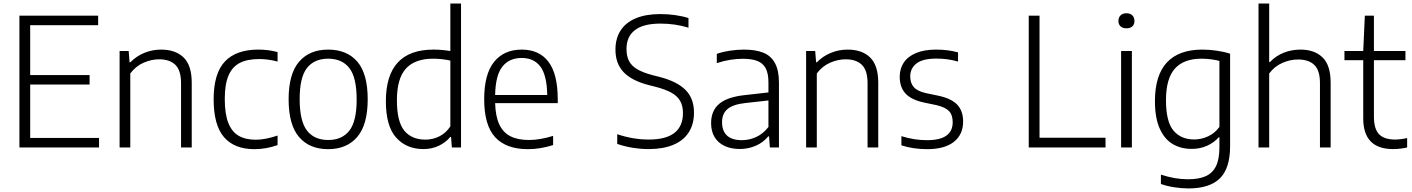

<svg xmlns="http://www.w3.org/2000/svg" viewBox="-20 -828 7926 1078"><path d="M149.5 -53.5H536V0H89V-740H531V-686.5H149.5V-406.5H483V-353.5H149.5Z M651.5 -541.5H702.5L707.5 -478.5H712Q746 -513 790.5 -531.2Q835 -549.5 885 -549.5Q965.5 -549.5 1011 -505.2Q1056.5 -461 1056.5 -363V0H996.5V-361Q996.5 -432.5 964.8 -463.8Q933 -495 873.5 -495Q830 -495 786 -475.8Q742 -456.5 711.5 -415.5V0H651.5Z M1179.5 -270.5Q1179.5 -415.5 1242.5 -482.5Q1305.5 -549.5 1430 -549.5Q1488.5 -549.5 1538.5 -535.5V-482.5Q1485.5 -496.5 1435.5 -496.5Q1369 -496.5 1326.5 -474.8Q1284 -453 1263 -403.8Q1242 -354.5 1242 -272.5Q1242 -189 1261.5 -138.8Q1281 -88.5 1319.5 -66Q1358 -43.5 1416.5 -43.5Q1469.5 -43.5 1538.5 -67V-13.5Q1474.5 9.5 1408.5 9.5Q1295.5 9.5 1237.5 -58.2Q1179.5 -126 1179.5 -270.5Z M1600.5 -270.5Q1600.5 -413 1659 -481.2Q1717.5 -549.5 1822.5 -549.5Q1928 -549.5 1986.2 -481.8Q2044.5 -414 2044.5 -270.5Q2044.5 -128 1985.8 -59.2Q1927 9.5 1822.5 9.5Q1717.5 9.5 1659 -58.8Q1600.5 -127 1600.5 -270.5ZM1982.5 -269Q1982.5 -393 1941.5 -445.8Q1900.5 -498.5 1822.5 -498.5Q1744.5 -498.5 1703.5 -446.2Q1662.5 -394 1662.5 -272Q1662.5 -148 1703.5 -95Q1744.5 -42 1822.5 -42Q1900.5 -42 1941.5 -94.5Q1982.5 -147 1982.5 -269Z M2146.5 -259.5Q2146.5 -549.5 2414 -549.5Q2459.5 -549.5 2508.5 -541.5V-808H2568.5V0H2517L2512.5 -59H2508Q2482.5 -28 2443.5 -9.5Q2404.5 9 2357.5 9Q2262 9 2204.2 -55.5Q2146.5 -120 2146.5 -259.5ZM2508.5 -118.5V-488Q2489 -492.5 2462.8 -495.5Q2436.5 -498.5 2412.5 -498.5Q2309.5 -498.5 2259 -442.8Q2208.5 -387 2208.5 -265.5Q2208.5 -144.5 2250.2 -94.2Q2292 -44 2368.5 -44Q2410 -44 2447 -62.5Q2484 -81 2508.5 -118.5Z M3111.5 -249H2760Q2762 -174 2783.8 -128.5Q2805.5 -83 2846.8 -62.5Q2888 -42 2951 -42Q3010 -42 3085.5 -65V-13.5Q3012 9.5 2944.5 9.5Q2822 9.5 2760.2 -57.5Q2698.5 -124.5 2698.5 -271Q2698.5 -411.5 2754 -480.5Q2809.5 -549.5 2909.5 -549.5Q3007.5 -549.5 3059.5 -481Q3111.5 -412.5 3111.5 -270ZM2760 -294.5H3052.5Q3050.5 -405.5 3014.2 -454Q2978 -502.5 2909 -502.5Q2839 -502.5 2800.5 -453.8Q2762 -405 2760 -294.5Z M3445.5 -20V-74.5Q3534 -44.5 3623 -44.5Q3719 -44.5 3766.8 -82Q3814.5 -119.5 3814.5 -192.5Q3814.5 -234 3798.8 -261.5Q3783 -289 3749.2 -307.8Q3715.5 -326.5 3657.5 -341.5L3621.5 -350.5Q3527 -375 3481.2 -423Q3435.5 -471 3435.5 -549.5Q3435.5 -611.5 3464 -656.2Q3492.5 -701 3549 -725Q3605.5 -749 3688 -749Q3729.5 -749 3770.8 -743.2Q3812 -737.5 3845.5 -726.5V-672.5Q3771.5 -695.5 3688 -695.5Q3592.5 -695.5 3545 -659Q3497.5 -622.5 3497.5 -553Q3497.5 -512.5 3511.8 -485.2Q3526 -458 3557.8 -439.2Q3589.5 -420.5 3644 -406L3680 -397Q3781.5 -371 3829 -323Q3876.5 -275 3876.5 -196Q3876.5 -130.5 3846.8 -84.5Q3817 -38.5 3760 -14.8Q3703 9 3622 9Q3579 9 3533 1.8Q3487 -5.5 3445.5 -20Z M4353.5 -363V0H4302.5L4298 -62H4293Q4266 -28.5 4224 -10Q4182 8.5 4133.5 8.5Q4084 8.5 4047.8 -8.8Q4011.5 -26 3992 -58.5Q3972.5 -91 3972.5 -136.5Q3972.5 -206.5 4018 -245Q4063.5 -283.5 4161.5 -294L4294.5 -309V-365Q4294.5 -416.5 4278.5 -445.5Q4262.5 -474.5 4231.2 -486.2Q4200 -498 4150.5 -498Q4117 -498 4079 -492Q4041 -486 4004.5 -473.5V-525.5Q4036.5 -537 4077.2 -543.2Q4118 -549.5 4156.5 -549.5Q4223 -549.5 4266 -532Q4309 -514.5 4331.2 -473.5Q4353.5 -432.5 4353.5 -363ZM4294.5 -115V-264L4164.5 -249.5Q4096 -242 4065 -216Q4034 -190 4034 -142Q4034 -92.5 4062 -66.8Q4090 -41 4145.5 -41Q4187.5 -41 4226.2 -59Q4265 -77 4294.5 -115Z M4506 -541.5H4557L4562 -478.5H4566.5Q4600.5 -513 4645 -531.2Q4689.5 -549.5 4739.5 -549.5Q4820 -549.5 4865.5 -505.2Q4911 -461 4911 -363V0H4851V-361Q4851 -432.5 4819.2 -463.8Q4787.5 -495 4728 -495Q4684.5 -495 4640.5 -475.8Q4596.5 -456.5 4566 -415.5V0H4506Z M5041 -12V-63.5Q5080.5 -51.5 5115 -46.2Q5149.5 -41 5185.5 -41Q5329 -41 5329 -142Q5329 -183 5307.8 -204.8Q5286.5 -226.5 5236.5 -238L5167 -252.5Q5095.5 -268 5063.5 -303.5Q5031.5 -339 5031.5 -397Q5031.5 -442 5054 -476.2Q5076.5 -510.5 5122.5 -530Q5168.5 -549.5 5236 -549.5Q5302 -549.5 5359 -534V-482.5Q5326.5 -491.5 5298 -495.2Q5269.5 -499 5237 -499Q5161 -499 5125.8 -471.8Q5090.5 -444.5 5090.5 -399Q5090.5 -361.5 5111 -338.5Q5131.5 -315.5 5179.5 -305L5249 -290.5Q5323 -274.5 5355.2 -239.5Q5387.5 -204.5 5387.5 -145.5Q5387.5 -72.5 5335.5 -31.5Q5283.5 9.5 5185 9.5Q5107.5 9.5 5041 -12Z M5756 0V-740H5816.5V-54.5H6187V0Z M6274.5 0V-541.5H6335V0ZM6259.5 -710.5Q6259.5 -730 6271.5 -741.8Q6283.5 -753.5 6304.5 -753.5Q6325.5 -753.5 6337.5 -741.8Q6349.5 -730 6349.5 -710.5Q6349.5 -691 6337.8 -680Q6326 -669 6304.5 -669Q6283.5 -669 6271.5 -680Q6259.5 -691 6259.5 -710.5Z M6498 205V152.5Q6577.5 178.5 6650 178.5Q6711.5 178.5 6750 161Q6788.5 143.5 6807.5 104.5Q6826.5 65.5 6826.5 0V-57H6822.5Q6796.5 -27.5 6757.5 -9.8Q6718.5 8 6670.5 8Q6611 8 6565 -18.8Q6519 -45.5 6491.8 -105.2Q6464.5 -165 6464.5 -260Q6464.5 -405.5 6531.8 -477.5Q6599 -549.5 6730.5 -549.5Q6770 -549.5 6811.2 -543.5Q6852.5 -537.5 6886.5 -526.5V-8Q6886.5 117.5 6828.8 173.8Q6771 230 6652 230Q6615 230 6573.2 223.5Q6531.5 217 6498 205ZM6826.5 -115.5V-486Q6806 -491.5 6779.5 -495Q6753 -498.5 6726 -498.5Q6626.5 -498.5 6576.5 -442.8Q6526.5 -387 6526.5 -265.5Q6526.5 -145 6568.5 -95Q6610.5 -45 6685 -45Q6726 -45 6764 -63Q6802 -81 6826.5 -115.5Z M7046 -808H7106V-479.5H7110Q7143.5 -514.5 7187.5 -532Q7231.5 -549.5 7281.5 -549.5Q7360.5 -549.5 7405.8 -505.5Q7451 -461.5 7451 -363.5V0H7391V-362Q7391 -433 7359.2 -463.5Q7327.5 -494 7268 -494Q7223.5 -494 7179.8 -474.8Q7136 -455.5 7106 -415.5V0H7046Z M7880.5 -53V0Q7841 9 7801.5 9Q7634 9 7634 -163.5V-490H7528.5V-541.5H7634L7643 -740H7694V-541.5H7871V-490H7694V-173.5Q7694 -104 7723 -74.2Q7752 -44.5 7812.5 -44.5Q7843 -44.5 7880.5 -53Z"/></svg>

Font: Encode Sans Light
Style: Regular
Weight: 300
Designer: Multiple Designers
Foundry: Impallari Type
Version: Version 2.000